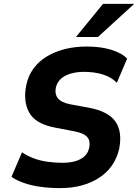

<svg xmlns="http://www.w3.org/2000/svg" viewBox="-20 -955 709 986"><path d="M288 11Q236 11 188.5 4.5Q141 -2 102.5 -15.5Q64 -29 39 -47L93 -173Q117 -156 150.5 -143Q184 -130 222.5 -124.5Q261 -119 300 -119Q341 -119 369.5 -128Q398 -137 415.5 -154Q433 -171 438 -196Q443 -222 436 -238.5Q429 -255 410 -265Q391 -275 360 -281L261 -300Q162 -319 130 -377Q98 -435 115 -518Q125 -566 152 -603Q179 -640 220.5 -665Q262 -690 313.5 -703Q365 -716 425 -716Q497 -716 551 -699.5Q605 -683 633 -654L580 -530Q552 -559 508.5 -572.5Q465 -586 411 -586Q374 -586 343 -577Q312 -568 292.5 -550Q273 -532 267 -506Q260 -472 277.5 -450Q295 -428 343 -419L441 -401Q537 -382 573 -330.5Q609 -279 592 -191Q581 -143 555 -105.5Q529 -68 489 -42Q449 -16 399 -2.5Q349 11 288 11ZM370 -765 509 -935H669L483 -765Z"/></svg>

Font: Nunito Sans 7pt SemiCondensed ExtraBold
Style: Italic
Weight: 800
Width: 4
Italic angle: -9°
Designer: Vernon Adams
Foundry: Vernon Adams
Version: Version 3.101;gftools[0.9.27]